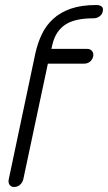

<svg xmlns="http://www.w3.org/2000/svg" viewBox="-20 -748 431 766"><path d="M121 -535Q130 -576 147 -611.5Q164 -647 192.5 -673Q221 -699 263 -713.5Q305 -728 364 -728Q378 -728 385.5 -722Q393 -716 390 -703Q388 -691 377.5 -683Q367 -675 353 -675Q279 -675 241 -650Q203 -625 190 -574L185 -553H327Q341 -553 347.5 -544Q354 -535 352 -524Q349 -510 339 -502Q329 -494 315 -494H171L73 -33Q70 -20 60 -11Q50 -2 36 -2Q24 -2 18 -11Q12 -20 15 -33Z"/></svg>

Font: VDS
Style: Thin Italic
Weight: 100
Width: 0
Designer: artmaker
Foundry: artmaker
Version: Version 1.000 2012 initial release